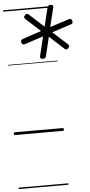

<svg xmlns="http://www.w3.org/2000/svg" viewBox="-77 -948 643 1376"><g transform="rotate(-5 244.5 -259.5)"><path d="M253 -527Q231 -527 235 -547L269 -687L136 -643Q127 -640 120.5 -642Q114 -644 110 -656Q104 -675 122 -681L258 -726L153 -822Q148 -827 146 -834Q144 -841 153 -849Q159 -857 166 -858Q173 -859 179 -853L286 -755L319 -890Q320 -898 326 -902.5Q332 -907 343 -907Q364 -906 360 -889L326 -749L463 -793Q472 -796 478 -793.5Q484 -791 487 -780Q494 -761 475 -755L337 -710L442 -615Q449 -608 449.5 -602Q450 -596 442 -587Q435 -579 428.5 -579Q422 -579 414 -585L310 -681L277 -543Q273 -526 253 -527ZM0 378H358V388H0ZM0 -20H358V0H0ZM0 -505H358V-500H0ZM0 -898H358V-888H0Z"/></g></svg>

Font: Playwrite DE SAS Guides
Style: Regular
Weight: 400
Designer: Veronika Burian, José Scaglione
Foundry: TypeTogether
Version: Version 1.003